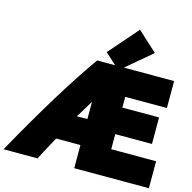

<svg xmlns="http://www.w3.org/2000/svg" viewBox="-181 -1143 1316 1314"><g transform="rotate(15 476.5 -486.0)"><path d="M989 30H460V-134H288Q213 3 200 30H-41Q230 -456 421 -723H966V-532H671V-456H931V-268H671V-161H989ZM460 -318V-440Q431 -394 403 -346L385 -318ZM650 -1002 789 -874 578 -696 469 -795Z"/></g></svg>

Font: Repo
Style: ExtraBlack
Weight: 1000
Designer: Stefan Peev
Foundry: Context Ltd
Version: Version 001.000